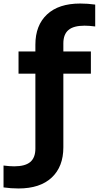

<svg xmlns="http://www.w3.org/2000/svg" viewBox="-89 -838 560 1088"><path d="M16 230Q-27 230 -69 224V100Q-34.5 104.5 -8.5 104.5Q53.5 104.5 82.5 80Q111.5 55.5 111.5 4V-420.5H16V-546.5H111.5V-585Q111.5 -694.5 177.5 -756.2Q243.5 -818 365.5 -818Q408.5 -818 450.5 -812V-688Q416 -692.5 390 -692.5Q328 -692.5 299 -668Q270 -643.5 270 -592V-546.5H426V-420.5H270V-3Q270 106.5 204 168.2Q138 230 16 230Z"/></svg>

Font: Encode Sans Semi Expanded
Style: Bold
Weight: 700
Width: 6
Designer: Multiple Designers
Foundry: Impallari Type
Version: Version 3.000; ttfautohint (v1.8.3) -l 8 -r 50 -G 200 -x 14 